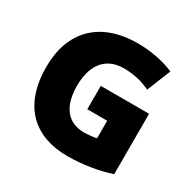

<svg xmlns="http://www.w3.org/2000/svg" viewBox="-161 -887 1062 1060"><g transform="rotate(30 370.0 -357.0)"><path d="M364 -418V-269H491V-157C474 -153 435 -149 412 -149C308 -149 250 -221 250 -354C250 -470 299 -566 427 -566C490 -566 545 -553 596 -528L657 -679C598 -705 515 -724 426 -724C182 -724 51 -583 51 -359C51 -109 190 10 396 10C500 10 598 -8 672 -33V-418Z"/></g></svg>

Font: Noto Sans Lao UI Blk
Style: Regular
Weight: 900
Designer: Monotype Design Team
Foundry: Monotype Imaging Inc.
Version: Version 2.000